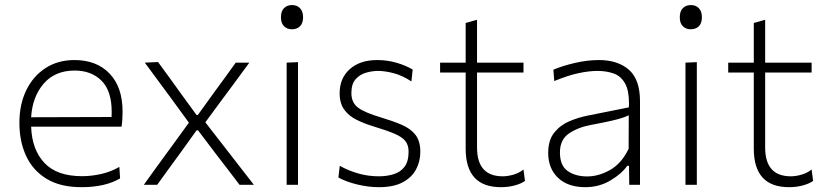

<svg xmlns="http://www.w3.org/2000/svg" viewBox="-20 -748 3342 777"><path d="M309.5 9.5Q224.5 9.5 168.8 -24.2Q113 -58 85.8 -116.8Q58.5 -175.5 58.5 -251Q58.5 -325 86 -382.2Q113.5 -439.5 163.8 -472.2Q214 -505 281.5 -505Q371 -505 423.5 -450.2Q476 -395.5 476 -296.5Q476 -261 472 -235.5H106Q109 -143 159.5 -89Q210 -35 312 -35Q350 -35 389 -43.8Q428 -52.5 463 -72.5L466 -26Q405.5 9.5 309.5 9.5ZM282.5 -462.5Q202.5 -462.5 156.8 -409.5Q111 -356.5 106 -273.5L431.5 -274.5Q432 -283.5 432 -295.5Q432 -380.5 390.8 -421.5Q349.5 -462.5 282.5 -462.5Z M562 0Q585.5 -33 603.2 -57.5Q621 -82 637 -104Q653 -125.5 671 -150.5L744.5 -251.5L674.5 -347.5Q646.5 -385 623.5 -416.5Q600.5 -448 566 -494.5L619.5 -497Q647 -459.5 668.5 -430Q689.5 -400.5 713.5 -367.5L775.5 -282.5H780.5L842.5 -368.5Q866.5 -401 887.5 -430Q908 -459 934 -494.5H989Q965.5 -462.5 949 -440Q932 -417 917 -396.5Q902 -376 883.5 -351.5L811 -253L891 -150Q918.5 -114 944.5 -81Q970.5 -47.5 1007.5 0H949.5Q923 -35 901.5 -63Q880 -91 853 -126L781.5 -220.5H775.5L710.5 -130Q684.5 -94.5 663.2 -65.2Q642 -36 616 0Z M1140 0V-494.5L1186 -496.5V0ZM1161 -629.5Q1142 -629.5 1129.5 -641.8Q1117 -654 1117 -678Q1117 -703 1129.5 -715.2Q1142 -727.5 1162 -727.5Q1182 -727.5 1194.2 -714.8Q1206.5 -702 1206.5 -678Q1206.5 -654 1194.2 -641.8Q1182 -629.5 1161 -629.5Z M1513.5 9.5Q1470.5 9.5 1425.5 -1.5Q1380.5 -12.5 1349.5 -29.5L1355 -77Q1389.5 -57.5 1429.8 -46Q1470 -34.5 1513 -34.5Q1545.5 -34.5 1573 -43Q1600.5 -51.5 1617 -73Q1633.5 -94.5 1633.5 -134.5Q1633.5 -161 1620.2 -177.5Q1607 -194 1575.8 -207.2Q1544.5 -220.5 1491.5 -236.5Q1455 -247.5 1423.8 -262.8Q1392.5 -278 1373.5 -303.8Q1354.5 -329.5 1354.5 -371Q1354.5 -431.5 1395.5 -468.2Q1436.5 -505 1506.5 -505Q1548 -505 1585.8 -493.8Q1623.5 -482.5 1650 -466.5L1645 -418.5Q1607.5 -443 1572.5 -452Q1537.5 -461 1509.5 -461Q1487.5 -461 1462.5 -454.2Q1437.5 -447.5 1419.8 -428.2Q1402 -409 1402 -371.5Q1402 -332.5 1429.2 -312.2Q1456.5 -292 1522.5 -272.5Q1569.5 -258.5 1605.2 -243.2Q1641 -228 1661 -202.8Q1681 -177.5 1681 -133.5Q1681 -94.5 1663.5 -62Q1646 -29.5 1609.2 -10Q1572.5 9.5 1513.5 9.5Z M2007 9.5Q1864.5 9.5 1864.5 -146.5V-454.5H1761V-494.5H1864.5V-655L1910.5 -668V-494.5H2098.5V-454.5H1910.5V-151Q1910.5 -34.5 2014.5 -34.5Q2034.5 -34.5 2057.8 -41.2Q2081 -48 2098.5 -62L2104.5 -16Q2091 -5.5 2064.5 2Q2038 9.5 2007 9.5Z M2349 9.5Q2278.5 9.5 2238.5 -28.2Q2198.5 -66 2198.5 -129Q2198.5 -181.5 2223.5 -212Q2248.5 -242.5 2285.2 -257.8Q2322 -273 2357.5 -280L2525 -313.5Q2525.5 -321.5 2525.5 -329Q2525.5 -380.5 2510.5 -408.5Q2493.5 -440 2463.8 -450.5Q2434 -461 2398.5 -461Q2364 -461 2321.5 -452Q2279 -443 2223 -420L2219.5 -466Q2256 -481.5 2306.2 -493.2Q2356.5 -505 2404 -505Q2480 -505 2525 -465.8Q2570 -426.5 2570 -338.5V0H2526.5L2525.5 -77H2518.5Q2494 -43 2448.8 -16.8Q2403.5 9.5 2349 9.5ZM2356.5 -34Q2402.5 -34 2449 -60.2Q2495.5 -86.5 2524 -146L2524.5 -281.5Q2515.5 -277 2500.5 -271.8Q2485.5 -266.5 2455.5 -259.5Q2425.5 -252.5 2372 -242.5Q2320 -233 2283 -208.2Q2246 -183.5 2246 -131Q2246 -78 2277.2 -56Q2308.5 -34 2356.5 -34Z M2754 0V-494.5L2800 -496.5V0ZM2775 -629.5Q2756 -629.5 2743.5 -641.8Q2731 -654 2731 -678Q2731 -703 2743.5 -715.2Q2756 -727.5 2776 -727.5Q2796 -727.5 2808.2 -714.8Q2820.5 -702 2820.5 -678Q2820.5 -654 2808.2 -641.8Q2796 -629.5 2775 -629.5Z M3173 9.5Q3030.5 9.5 3030.5 -146.5V-454.5H2927V-494.5H3030.5V-655L3076.5 -668V-494.5H3264.5V-454.5H3076.5V-151Q3076.5 -34.5 3180.5 -34.5Q3200.5 -34.5 3223.8 -41.2Q3247 -48 3264.5 -62L3270.5 -16Q3257 -5.5 3230.5 2Q3204 9.5 3173 9.5Z"/></svg>

Font: Heraclito ExtraLight
Style: Regular
Weight: 200
Designer: Kostas Bartsokas (font) & Cristiano Sobral (main changes)
Foundry: Kostas Bartsokas (font) & Cristiano Sobral (main changes)
Version: Version 1.00;July 8, 2020;FontCreator 13.0.0.2655 64-bit